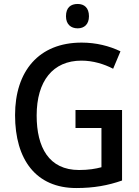

<svg xmlns="http://www.w3.org/2000/svg" viewBox="-20 -939 703 969"><path d="M372 -919C337 -919 313 -901 313 -857C313 -816 338 -796 372 -796C405 -796 429 -816 429 -857C429 -900 405 -919 372 -919ZM361 -384V-293H492V-95C462 -87 427 -81 379 -81C227 -81 165 -195 165 -356C165 -530 247 -633 391 -633C449 -633 505 -616 551 -592L588 -680C532 -707 465 -724 392 -724C175 -724 56 -579 56 -358C56 -133 162 10 365 10C453 10 525 -3 596 -28V-384Z"/></svg>

Font: Noto Sans Arabic UI SmCn Md
Style: Regular
Weight: 500
Width: 4
Designer: Monotype Design Team, Nadine Chahine and Nizar Qandah
Foundry: Monotype Imaging Inc.
Version: Version 2.010